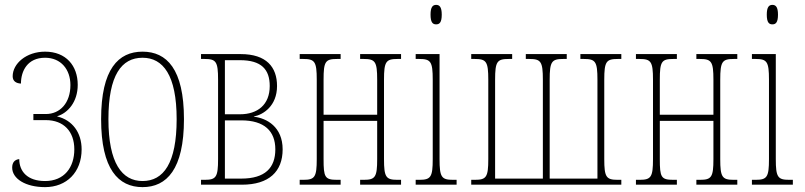

<svg xmlns="http://www.w3.org/2000/svg" viewBox="-20 -758 3304 788"><path d="M165 10C253 10 315 -51 315 -145C315 -214 277 -265 215 -280V-281C258 -294 299 -339 299 -410C299 -488 251 -546 165 -546C88 -546 32 -497 32 -445C32 -425 46 -416 66 -415C66 -467 93 -521 165 -521C230 -521 269 -473 269 -409C269 -336 227 -290 168 -290H117V-265H168C241 -265 285 -219 285 -145C285 -71 244 -15 165 -15C92 -15 59 -55 59 -105C40 -103 30 -91 30 -70C30 -25 84 10 165 10Z M565 10C664 10 735 -63 735 -269C735 -475 664 -546 565 -546C466 -546 395 -475 395 -269C395 -63 466 10 565 10ZM565 -15C481 -15 425 -88 425 -269C425 -450 479 -521 565 -521C649 -521 705 -450 705 -269C705 -88 651 -15 565 -15Z M805 0H973C1084 0 1140 -54 1140 -145C1140 -237 1075 -273 1022 -279V-280C1060 -287 1117 -323 1117 -405C1117 -483 1073 -536 968 -536H805V-516H820C867 -516 875 -505 875 -431V-105C875 -31 867 -20 820 -20H805ZM903 -289V-511H965C1053 -511 1087 -473 1087 -405C1087 -328 1037 -289 965 -289ZM903 -25V-264H970C1065 -264 1110 -220 1110 -145C1110 -69 1068 -25 970 -25Z M1210 0H1378V-20H1363C1313 -20 1308 -31 1308 -105V-262H1528V-105C1528 -31 1520 -20 1473 -20H1458V0H1626V-20H1611C1564 -20 1556 -31 1556 -105V-431C1556 -505 1564 -516 1611 -516H1626V-536H1458V-516H1473C1520 -516 1528 -505 1528 -431V-287H1308V-431C1308 -505 1315 -516 1363 -516H1378V-536H1210V-516H1225C1272 -516 1280 -505 1280 -431V-105C1280 -31 1272 -20 1225 -20H1210Z M1770 -658C1784 -658 1793 -666 1793 -698C1793 -729 1784 -738 1770 -738C1756 -738 1747 -729 1747 -698C1747 -666 1756 -658 1770 -658ZM1686 0H1854V-20H1839C1792 -20 1784 -31 1784 -105V-536H1686V-516H1701C1748 -516 1756 -505 1756 -431V-105C1756 -31 1748 -20 1701 -20H1686Z M1914 0H2530V-20H2515C2468 -20 2460 -31 2460 -105V-431C2460 -505 2468 -516 2515 -516H2530V-536H2362V-516H2377C2424 -516 2432 -505 2432 -431V-25H2236V-431C2236 -505 2244 -516 2291 -516H2306V-536H2138V-516H2153C2200 -516 2208 -505 2208 -431V-25H2012V-431C2012 -505 2020 -516 2067 -516H2082V-536H1914V-516H1929C1976 -516 1984 -505 1984 -431V-105C1984 -31 1976 -20 1929 -20H1914Z M2590 0H2758V-20H2743C2693 -20 2688 -31 2688 -105V-262H2908V-105C2908 -31 2900 -20 2853 -20H2838V0H3006V-20H2991C2944 -20 2936 -31 2936 -105V-431C2936 -505 2944 -516 2991 -516H3006V-536H2838V-516H2853C2900 -516 2908 -505 2908 -431V-287H2688V-431C2688 -505 2695 -516 2743 -516H2758V-536H2590V-516H2605C2652 -516 2660 -505 2660 -431V-105C2660 -31 2652 -20 2605 -20H2590Z M3150 -658C3164 -658 3173 -666 3173 -698C3173 -729 3164 -738 3150 -738C3136 -738 3127 -729 3127 -698C3127 -666 3136 -658 3150 -658ZM3066 0H3234V-20H3219C3172 -20 3164 -31 3164 -105V-536H3066V-516H3081C3128 -516 3136 -505 3136 -431V-105C3136 -31 3128 -20 3081 -20H3066Z"/></svg>

Font: Noto Serif ExtraCondensed Thin
Style: Regular
Weight: 100
Width: 2
Designer: Monotype Design Team
Foundry: Monotype Imaging Inc.
Version: Version 2.013